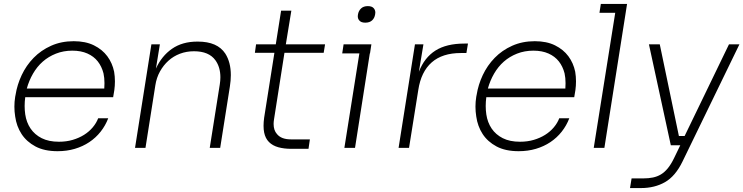

<svg xmlns="http://www.w3.org/2000/svg" viewBox="-20 -750 3771 974"><path d="M272 17Q205 17 160 -7Q115 -31 89.5 -70Q64 -109 57 -159Q53 -184 53 -209Q53 -234 57 -259L59 -269Q67 -320 90 -369Q113 -418 150.5 -456.5Q188 -495 239.5 -518Q291 -541 354 -541Q414 -541 456.5 -520Q499 -499 524.5 -464.5Q550 -430 559 -386Q563 -362 563 -337Q563 -315 560 -293L554 -257H108Q105 -234 105 -212Q105 -191 108 -170Q114 -129 135 -98Q156 -67 191.5 -49Q227 -31 279 -31Q317 -31 349 -40.5Q381 -50 406.5 -66Q432 -82 450.5 -104Q469 -126 478 -150H529Q515 -113 490.5 -82Q466 -51 433 -29Q400 -7 359.5 5Q319 17 272 17ZM347 -493Q302 -493 264 -478Q226 -463 197 -437.5Q168 -412 147.5 -376.5Q127 -341 116 -301H509Q510 -315 510 -328Q510 -355 505 -378Q496 -413 476 -438.5Q456 -464 423.5 -478.5Q391 -493 347 -493Z M665 0 748 -525H791L771 -402Q800 -466 852.5 -502.5Q905 -539 981 -539H984Q1083 -539 1123 -478Q1151 -434 1151 -369Q1151 -342 1146 -310L1097 0H1044L1095 -322Q1098 -341 1098 -358Q1098 -409 1073 -444Q1040 -490 964 -490Q926 -490 893 -477.5Q860 -465 834.5 -442Q809 -419 791.5 -387.5Q774 -356 768 -317L718 0Z M1423 -482 1370 -144Q1368 -132 1368 -121Q1368 -89 1385 -70Q1407 -43 1455 -43H1552L1545 5H1458Q1421 5 1392 -3Q1363 -11 1344.5 -29.5Q1326 -48 1320 -78Q1317 -93 1317 -112Q1317 -131 1320 -153L1372 -482H1273L1279 -525H1379L1406 -696H1458L1430 -525H1629L1622 -482Z M1727 0 1803 -479H1716L1723 -525H1864L1857 -479H1856L1781 0ZM1833 -635Q1811 -635 1802 -647Q1795 -655 1795 -668Q1795 -672 1796 -677Q1799 -695 1811.5 -707Q1824 -719 1846 -719Q1868 -719 1877 -707Q1884 -698 1884 -686Q1884 -682 1883 -677Q1880 -658 1867.5 -646.5Q1855 -635 1833 -635Z M2002 0 2085 -525H2128L2105 -386Q2133 -458 2189 -493.5Q2245 -529 2336 -529H2354L2346 -481H2318Q2224 -481 2170 -433.5Q2116 -386 2102 -294L2055 0Z M2611 17Q2544 17 2499 -7Q2454 -31 2428.5 -70Q2403 -109 2396 -159Q2392 -184 2392 -209Q2392 -234 2396 -259L2398 -269Q2406 -320 2429 -369Q2452 -418 2489.5 -456.5Q2527 -495 2578.5 -518Q2630 -541 2693 -541Q2753 -541 2795.5 -520Q2838 -499 2863.5 -464.5Q2889 -430 2898 -386Q2902 -362 2902 -337Q2902 -315 2899 -293L2893 -257H2447Q2444 -234 2444 -212Q2444 -191 2447 -170Q2453 -129 2474 -98Q2495 -67 2530.5 -49Q2566 -31 2618 -31Q2656 -31 2688 -40.5Q2720 -50 2745.5 -66Q2771 -82 2789.5 -104Q2808 -126 2817 -150H2868Q2854 -113 2829.5 -82Q2805 -51 2772 -29Q2739 -7 2698.5 5Q2658 17 2611 17ZM2686 -493Q2641 -493 2603 -478Q2565 -463 2536 -437.5Q2507 -412 2486.5 -376.5Q2466 -341 2455 -301H2848Q2849 -315 2849 -328Q2849 -355 2844 -378Q2835 -413 2815 -438.5Q2795 -464 2762.5 -478.5Q2730 -493 2686 -493Z M2992 0 3101 -685H3021L3028 -730H3161L3154 -685L3046 0Z M3176 204 3184 155H3244Q3270 155 3292 150.5Q3314 146 3332.5 135Q3351 124 3367.5 104Q3384 84 3399 53L3431 -13H3383L3272 -525H3327L3424 -60H3453L3678 -525H3731L3442 70Q3406 144 3353.5 174Q3301 204 3232 204Z"/></svg>

Font: Sora ExtraLight
Style: Italic
Weight: 200
Designer: Jonathan Barnbrook, Juli√°n Moncada
Version: Version 1.000